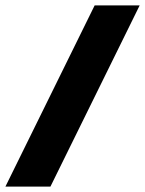

<svg xmlns="http://www.w3.org/2000/svg" viewBox="-56 -688 535 708"><path d="M-36 0 293 -668H459L130 0Z"/></svg>

Font: Gantari Black
Style: Italic
Weight: 900
Italic angle: -10°
Version: Version 1.000